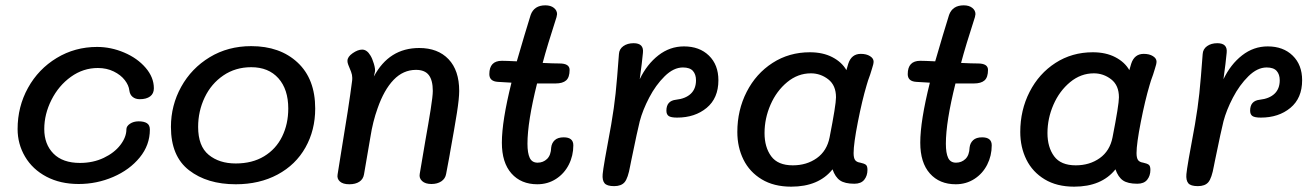

<svg xmlns="http://www.w3.org/2000/svg" viewBox="-20 -690 4928 720"><path d="M46 -206Q46 -290 85 -360.5Q124 -431 192.5 -472.5Q261 -514 344 -514Q396 -514 445.5 -493Q495 -472 526 -436Q557 -400 557 -359Q557 -339 543 -328.5Q529 -318 504 -318Q488 -318 477.5 -326.5Q467 -335 465 -351Q463 -370 448 -389.5Q433 -409 406.5 -422Q380 -435 347 -435Q292 -435 246 -402Q200 -369 173 -315.5Q146 -262 146 -206Q146 -149 180.5 -114Q215 -79 280 -79Q329 -79 369 -98Q409 -117 431.5 -146.5Q454 -176 454 -205Q454 -217 467.5 -226Q481 -235 500 -235Q520 -235 531 -228Q542 -221 542 -204Q542 -146 504 -99.5Q466 -53 404.5 -26.5Q343 0 275 0Q206 0 154 -27.5Q102 -55 74 -102.5Q46 -150 46 -206Z M621 -214Q621 -295 659.5 -364.5Q698 -434 766.5 -475.5Q835 -517 922 -517Q1030 -517 1096 -455.5Q1162 -394 1162 -283Q1162 -202 1125.5 -137Q1089 -72 1021 -35.5Q953 1 864 1Q757 1 689 -51.5Q621 -104 621 -214ZM1061 -283Q1061 -355 1024 -396.5Q987 -438 922 -438Q863 -438 817.5 -407Q772 -376 747.5 -324.5Q723 -273 723 -214Q723 -142 762.5 -109.5Q802 -77 864 -77Q926 -77 970.5 -104Q1015 -131 1038 -178Q1061 -225 1061 -283Z M1702 -349Q1702 -321 1693.5 -267Q1685 -213 1667 -114Q1668 -117 1653 -38Q1650 -20 1635 -10Q1620 0 1598 0Q1575 0 1563 -11Q1551 -22 1554 -38L1575 -162Q1587 -229 1595 -279.5Q1603 -330 1603 -349Q1603 -389 1588 -408.5Q1573 -428 1540 -428Q1492 -428 1456 -390.5Q1420 -353 1396 -284Q1378 -234 1369 -176Q1362 -138 1345 -36Q1342 -18 1327.5 -8.5Q1313 1 1290 1Q1266 1 1254.5 -9.5Q1243 -20 1246 -36L1258 -111Q1289 -297 1300 -384Q1301 -389 1301 -398Q1301 -409 1296.5 -421Q1292 -433 1286 -447Q1285 -450 1284 -453.5Q1283 -457 1283 -462Q1283 -477 1302.5 -490.5Q1322 -504 1338 -504Q1356 -504 1369 -482Q1376 -471 1382 -451Q1388 -431 1386 -421L1382 -403Q1439 -510 1552 -510Q1622 -510 1662 -468Q1702 -426 1702 -349Z M2130 -145Q2130 -106 2113 -72.5Q2096 -39 2065 -19Q2034 1 1995 1Q1934 1 1898 -39.5Q1862 -80 1862 -155Q1862 -236 1898 -380L1847 -383Q1815 -385 1815 -412Q1815 -462 1862 -462Q1878 -462 1918 -460Q1949 -567 1970 -634Q1983 -670 2025 -670Q2045 -670 2057 -660.5Q2069 -651 2069 -637Q2069 -634 2067 -626Q2032 -518 2015 -454Q2055 -452 2078 -452Q2116 -452 2116 -428Q2116 -400 2103 -388.5Q2090 -377 2063 -377H1994Q1958 -233 1958 -151Q1958 -116 1966.5 -98Q1975 -80 1996 -80Q2017 -80 2031.5 -94Q2046 -108 2047 -137Q2049 -154 2060.5 -164.5Q2072 -175 2094 -175Q2130 -175 2130 -145Z M2674 -389Q2674 -322 2630 -285.5Q2586 -249 2519 -249Q2496 -249 2487.5 -255Q2479 -261 2479 -275Q2479 -312 2515 -316Q2551 -320 2570.5 -338.5Q2590 -357 2590 -389Q2590 -411 2578.5 -424Q2567 -437 2541 -437Q2506 -437 2472.5 -404Q2439 -371 2414.5 -324Q2390 -277 2379 -235Q2371 -204 2347 -87L2343 -67Q2335 -22 2322.5 -7Q2310 8 2283 8Q2256 8 2247 -3Q2238 -14 2240 -37Q2242 -63 2272 -223Q2283 -287 2288.5 -339.5Q2294 -392 2301 -487Q2302 -506 2317.5 -517Q2333 -528 2356 -528Q2395 -528 2391 -492Q2388 -458 2379 -393Q2406 -449 2449 -482.5Q2492 -516 2545 -516Q2603 -516 2638.5 -481.5Q2674 -447 2674 -389Z M3233 -53Q3233 -31 3221 -16Q3209 -1 3184 -1Q3148 -1 3130 -13.5Q3112 -26 3102 -55Q3050 10 2947 10Q2882 10 2836.5 -17.5Q2791 -45 2768 -91.5Q2745 -138 2745 -195Q2745 -277 2780 -345.5Q2815 -414 2877 -454Q2939 -494 3017 -494Q3066 -494 3101.5 -475.5Q3137 -457 3154 -427L3161 -451Q3173 -488 3208 -488Q3229 -488 3242.5 -479.5Q3256 -471 3256 -459Q3256 -450 3250 -432.5Q3244 -415 3243 -410Q3234 -386 3230 -371Q3213 -314 3197 -232.5Q3181 -151 3181 -116Q3181 -98 3186.5 -90Q3192 -82 3206 -80Q3220 -77 3226.5 -72.5Q3233 -68 3233 -53ZM3091 -175Q3115 -297 3115 -325Q3115 -370 3086 -392.5Q3057 -415 3021 -415Q2972 -415 2932 -382Q2892 -349 2869.5 -297.5Q2847 -246 2847 -191Q2847 -138 2872 -104Q2897 -70 2953 -70Q3005 -70 3043 -97Q3081 -124 3091 -175Z M3699 -145Q3699 -106 3682 -72.5Q3665 -39 3634 -19Q3603 1 3564 1Q3503 1 3467 -39.5Q3431 -80 3431 -155Q3431 -236 3467 -380L3416 -383Q3384 -385 3384 -412Q3384 -462 3431 -462Q3447 -462 3487 -460Q3518 -567 3539 -634Q3552 -670 3594 -670Q3614 -670 3626 -660.5Q3638 -651 3638 -637Q3638 -634 3636 -626Q3601 -518 3584 -454Q3624 -452 3647 -452Q3685 -452 3685 -428Q3685 -400 3672 -388.5Q3659 -377 3632 -377H3563Q3527 -233 3527 -151Q3527 -116 3535.5 -98Q3544 -80 3565 -80Q3586 -80 3600.5 -94Q3615 -108 3616 -137Q3618 -154 3629.5 -164.5Q3641 -175 3663 -175Q3699 -175 3699 -145Z M4294 -53Q4294 -31 4282 -16Q4270 -1 4245 -1Q4209 -1 4191 -13.5Q4173 -26 4163 -55Q4111 10 4008 10Q3943 10 3897.5 -17.5Q3852 -45 3829 -91.5Q3806 -138 3806 -195Q3806 -277 3841 -345.5Q3876 -414 3938 -454Q4000 -494 4078 -494Q4127 -494 4162.5 -475.5Q4198 -457 4215 -427L4222 -451Q4234 -488 4269 -488Q4290 -488 4303.5 -479.5Q4317 -471 4317 -459Q4317 -450 4311 -432.5Q4305 -415 4304 -410Q4295 -386 4291 -371Q4274 -314 4258 -232.5Q4242 -151 4242 -116Q4242 -98 4247.5 -90Q4253 -82 4267 -80Q4281 -77 4287.5 -72.5Q4294 -68 4294 -53ZM4152 -175Q4176 -297 4176 -325Q4176 -370 4147 -392.5Q4118 -415 4082 -415Q4033 -415 3993 -382Q3953 -349 3930.5 -297.5Q3908 -246 3908 -191Q3908 -138 3933 -104Q3958 -70 4014 -70Q4066 -70 4104 -97Q4142 -124 4152 -175Z M4863 -389Q4863 -322 4819 -285.5Q4775 -249 4708 -249Q4685 -249 4676.5 -255Q4668 -261 4668 -275Q4668 -312 4704 -316Q4740 -320 4759.5 -338.5Q4779 -357 4779 -389Q4779 -411 4767.5 -424Q4756 -437 4730 -437Q4695 -437 4661.5 -404Q4628 -371 4603.5 -324Q4579 -277 4568 -235Q4560 -204 4536 -87L4532 -67Q4524 -22 4511.5 -7Q4499 8 4472 8Q4445 8 4436 -3Q4427 -14 4429 -37Q4431 -63 4461 -223Q4472 -287 4477.5 -339.5Q4483 -392 4490 -487Q4491 -506 4506.5 -517Q4522 -528 4545 -528Q4584 -528 4580 -492Q4577 -458 4568 -393Q4595 -449 4638 -482.5Q4681 -516 4734 -516Q4792 -516 4827.5 -481.5Q4863 -447 4863 -389Z"/></svg>

Font: Mali Medium
Style: Italic
Weight: 500
Italic angle: -10°
Version: Version 1.000; ttfautohint (v1.6)